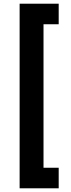

<svg xmlns="http://www.w3.org/2000/svg" viewBox="-20 -852 386 1037"><path d="M86 -832V165H297V54H215V-721H297V-832Z"/></svg>

Font: Noto Sans Devanagari UI ExtraCondensed ExtraBold
Style: Regular
Weight: 800
Width: 2
Designer: Jelle Bosma - Monotype Design Team
Foundry: Monotype Imaging Inc.
Version: Version 2.003